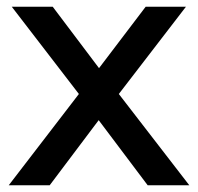

<svg xmlns="http://www.w3.org/2000/svg" viewBox="-20 -552 590 572"><path d="M274 -194 420 0H544L334 -272L534 -532H414L275 -349L137 -532H15L215 -272L6 0H128Z"/></svg>

Font: Montserrat-Alt1 SemBd
Style: Regular
Weight: 600
Designer: Differentunic
Foundry: Differentunic
Version: Version 7.222